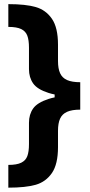

<svg xmlns="http://www.w3.org/2000/svg" viewBox="-20 -741 430 915"><path d="M256.4 -117.7V-39.9Q256.4 41.3 227.5 83.5Q198.5 125.6 150.4 139.5Q102.3 153.3 19.7 153.3V44.9Q59.8 44.9 81 34.5Q102.3 24.2 110.2 3Q118.1 -18.1 118.1 -54.2V-156.3Q118.1 -195.7 137.9 -223.9Q157.7 -252.1 211.5 -269.5Q265.4 -286.9 362.4 -286.9V-218.5Q322.9 -218.5 299.7 -208.1Q276.5 -197.8 266.5 -175.9Q256.4 -154.1 256.4 -117.7ZM256.4 -528.1V-450.2Q256.4 -413.8 266.5 -391.9Q276.5 -369.9 299.7 -359.5Q322.9 -349.2 362.4 -349.2V-281Q265.4 -281 211.5 -298.1Q157.7 -315.1 137.9 -343.6Q118.1 -372.1 118.1 -411.4V-513.7Q118.1 -549.7 110.2 -570.9Q102.3 -592.2 81 -602.5Q59.8 -612.8 19.7 -612.8V-721.3Q102.3 -721.3 150.4 -707.4Q198.5 -693.5 227.5 -651.4Q256.4 -609.3 256.4 -528.1ZM362.4 -218.5H240.4V-349.2H362.4Z"/></svg>

Font: Pretendard Variable
Style: Regular
Weight: 400
Designer: Base glyphs from Inter by Rasmus Andersson; Hangul glyphs from Noto Sans CJK(Source Han Sans) by Jang Soo-young and Kang
Foundry: Kil Hyung-jin
Version: Version 1.100;FEAKit 1.0